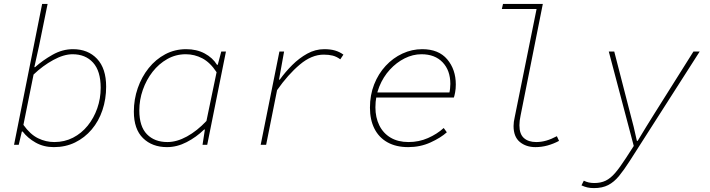

<svg xmlns="http://www.w3.org/2000/svg" viewBox="-20 -742 3640 984"><path d="M256 12Q204 12 163 -11Q122 -34 96 -68H92L76 0H52L196 -722H224L180 -506L156 -398H160Q199 -433 249.5 -461.5Q300 -490 354 -490Q431 -490 477.5 -440.5Q524 -391 524 -298Q524 -234 505 -177.5Q486 -121 450 -78.5Q414 -36 365 -12Q316 12 256 12ZM258 -14Q311 -14 354.5 -36.5Q398 -59 429.5 -98Q461 -137 478.5 -187Q496 -237 496 -292Q496 -378 457 -421Q418 -464 352 -464Q307 -464 253 -434.5Q199 -405 152 -360L100 -102Q135 -53 175 -33.5Q215 -14 258 -14Z M836 12Q760 12 713 -34Q666 -80 666 -170Q666 -233 686 -290.5Q706 -348 742 -393Q778 -438 827 -464Q876 -490 934 -490Q988 -490 1029 -468Q1070 -446 1092 -410H1096L1114 -478H1138L1042 0H1018L1030 -78H1026Q986 -39 936.5 -13.5Q887 12 836 12ZM838 -14Q886 -14 938 -42.5Q990 -71 1038 -122L1090 -372Q1057 -422 1017 -443Q977 -464 932 -464Q881 -464 837.5 -439.5Q794 -415 762 -374Q730 -333 712 -281.5Q694 -230 694 -176Q694 -94 733 -54Q772 -14 838 -14Z M1316 0 1412 -478H1436L1410 -334H1414Q1442 -373 1477.5 -408.5Q1513 -444 1554.5 -467Q1596 -490 1642 -490Q1674 -490 1697.5 -483Q1721 -476 1740 -462L1724 -438Q1705 -452 1685 -457Q1665 -462 1639 -462Q1577 -462 1516.5 -411Q1456 -360 1400 -280L1344 0Z M2072 12Q2010 12 1966 -12.5Q1922 -37 1899 -82.5Q1876 -128 1876 -190Q1876 -255 1897.5 -309.5Q1919 -364 1956.5 -404.5Q1994 -445 2042.5 -467.5Q2091 -490 2144 -490Q2228 -490 2272 -438Q2316 -386 2316 -309Q2316 -287 2312.5 -268.5Q2309 -250 2306 -242H1900L1906 -268H2308L2282 -262Q2285 -274 2286.5 -287Q2288 -300 2288 -312Q2288 -381 2248.5 -422.5Q2209 -464 2140 -464Q2096 -464 2054 -443Q2012 -422 1978 -385Q1944 -348 1924 -298.5Q1904 -249 1904 -192Q1904 -140 1924 -99.5Q1944 -59 1982 -36.5Q2020 -14 2074 -14Q2127 -14 2173.5 -34.5Q2220 -55 2254 -86L2270 -64Q2239 -36 2186.5 -12Q2134 12 2072 12Z M2724 12Q2676 12 2644 -14.5Q2612 -41 2612 -96Q2612 -107 2613.5 -118Q2615 -129 2618 -142L2730 -696H2552L2558 -722H2762L2648 -150Q2645 -137 2643.5 -124Q2642 -111 2642 -100Q2642 -55 2665 -34.5Q2688 -14 2728 -14Q2754 -14 2780 -21.5Q2806 -29 2834 -44L2845 -20Q2817 -5 2786.5 3.5Q2756 12 2724 12Z M3024 222Q3005 222 2990 218.5Q2975 215 2960 208L2972 184Q2984 190 2997 193Q3010 196 3026 196Q3059 196 3084 184Q3109 172 3133 144Q3157 116 3188 68L3228 6L3100 -478H3128L3210 -160Q3218 -132 3227.5 -92.5Q3237 -53 3244 -20H3248Q3268 -53 3292 -92.5Q3316 -132 3334 -160L3534 -478H3566L3208 82Q3178 129 3152.5 160Q3127 191 3097 206.5Q3067 222 3024 222Z"/></svg>

Font: Source Code Pro ExtraLight ExtraLight
Style: Italic
Weight: 250
Italic angle: -11°
Monospace: yes
Version: Version 1.016;hotconv 1.0.116;makeotfexe 2.5.65601